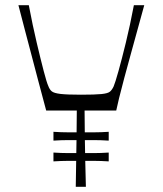

<svg xmlns="http://www.w3.org/2000/svg" viewBox="-20 -720 627 740"><path d="M158 -294Q140 -361 126 -414Q112 -467 100 -513Q88 -559 76 -604Q64 -649 51 -700H91Q106 -621 121.5 -555.5Q137 -490 148.5 -446Q160 -402 166 -389Q171 -375 179.5 -368Q188 -361 213 -358Q238 -355 292 -355Q346 -355 371 -357.5Q396 -360 404 -367Q412 -374 418 -387Q424 -401 436.5 -445.5Q449 -490 465 -555.5Q481 -621 496 -700H536Q525 -660 511.5 -611Q498 -562 484.5 -513Q471 -464 459 -419.5Q447 -375 439 -342Q431 -309 428 -294H306Q306 -260 307 -186.5Q308 -113 311 0H272Q274 -113 275 -186.5Q276 -260 276 -294ZM399 -178Q383 -179 369.5 -179.5Q356 -180 343.5 -180Q331 -180 318.5 -180Q306 -180 293 -180Q279 -180 267 -180Q255 -180 242 -180Q229 -180 215.5 -179.5Q202 -179 186 -178V-212Q202 -211 215.5 -210.5Q229 -210 242 -210Q255 -210 267.5 -210Q280 -210 293 -210Q307 -210 319 -210Q331 -210 343.5 -210Q356 -210 369.5 -210.5Q383 -211 399 -212ZM399 -98Q383 -99 369.5 -99.5Q356 -100 343.5 -100Q331 -100 318.5 -100Q306 -100 293 -100Q279 -100 267 -100Q255 -100 242 -100Q229 -100 215.5 -99.5Q202 -99 186 -98V-132Q202 -131 215.5 -130.5Q229 -130 242 -130Q255 -130 267.5 -130Q280 -130 293 -130Q307 -130 319 -130Q331 -130 343.5 -130Q356 -130 369.5 -130.5Q383 -131 399 -132Z"/></svg>

Font: Ojuju ExtraLight
Style: Regular
Weight: 400
Version: Version 1.000